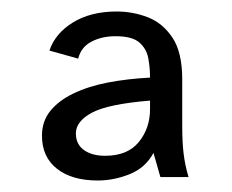

<svg xmlns="http://www.w3.org/2000/svg" viewBox="-20 -708 404 334"><path d="M150 -394Q105 -394 79 -414.5Q53 -435 53 -472Q53 -497 67.5 -515Q82 -533 108 -545.5Q134 -558 168 -564.5Q202 -571 241 -573Q241 -590 238 -606.5Q235 -623 222.5 -634Q210 -645 181 -645Q157 -645 139 -635.5Q121 -626 116 -606L66 -620Q76 -650 107 -669Q138 -688 183 -688Q211 -688 237 -678Q263 -668 280 -642.5Q297 -617 297 -570V-489Q297 -460 299.5 -440Q302 -420 308 -400H259L247 -442Q233 -416 205.5 -405Q178 -394 150 -394ZM163 -437Q202 -437 221.5 -461Q241 -485 241 -518V-533Q168 -527 140 -512Q112 -497 112 -476Q112 -457 126 -447Q140 -437 163 -437Z"/></svg>

Font: Atkinson Hyperlegible Next Light
Style: Regular
Weight: 300
Designer: Elliott Scott, Megan Eiswerth, Linus Boman, Theodore Petrosky, Letters from Sweden
Foundry: Applied Design Works, Letters from Sweden
Version: Version 2.001